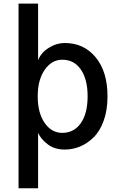

<svg xmlns="http://www.w3.org/2000/svg" viewBox="-20 -805 648 1056"><path d="M187.5 -275.4Q187.5 -183.6 225.6 -128.9Q263.7 -74.2 322.3 -74.2Q386.7 -74.2 424.3 -127.4Q461.9 -180.7 461.9 -275.4Q461.9 -368.2 424.8 -422.4Q387.7 -476.6 322.3 -476.6Q264.6 -476.6 226.1 -421.4Q187.5 -366.2 187.5 -275.4ZM82 230.5V-785.2H189.5V-473.6Q205.1 -514.6 247.6 -541.5Q290 -568.4 336.9 -568.4Q441.4 -568.4 506.3 -489.7Q571.3 -411.1 571.3 -275.4Q571.3 -199.2 550.3 -141.1Q529.3 -83 494.6 -49.3Q460 -15.6 419.9 1Q379.9 17.6 335.9 17.6Q281.2 17.6 243.2 -10.7Q205.1 -39.1 189.5 -74.2V230.5Z"/></svg>

Font: Gothic A1 SemiBold
Style: Regular
Weight: 600
Version: Version 2.50